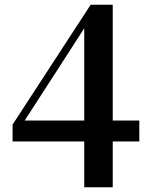

<svg xmlns="http://www.w3.org/2000/svg" viewBox="-20 -773 633 809"><path d="M335 16V-206V-224V-673H319L355 -685L219 -474L69 -242L79 -282V-265H567V-177H33V-248L362 -753H455V16Z"/></svg>

Font: Noto Serif KR ExtraLight
Style: Bold
Weight: 700
Version: Version 2.002-H1;hotconv 1.1.0;makeotfexe 2.6.0